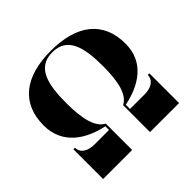

<svg xmlns="http://www.w3.org/2000/svg" viewBox="-183 -951 1143 1143"><g transform="rotate(-45 388.0 -380.0)"><path d="M82 -250H68.5V0H313V-222C254 -252 233 -343.5 233 -475C233 -631.5 259 -747.5 388 -747.5C517 -747.5 543.5 -631.5 543.5 -475C543.5 -343.5 522.5 -256.5 463.5 -226.5V0H708V-250H694.5C694.5 -203 651 -181.5 599.5 -181.5H476.5V-217C609.5 -244 733 -317 733 -475C733 -663 606.5 -760 388 -760C169.5 -760 43.5 -663 43.5 -475C43.5 -317 167 -240 300 -212.5V-181.5H177C125.5 -181.5 82 -203 82 -250Z"/></g></svg>

Font: Bodoni* 16pt Fatface
Style: Regular
Weight: 900
Version: Version 2.3